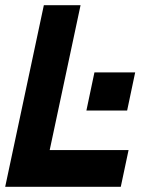

<svg xmlns="http://www.w3.org/2000/svg" viewBox="-32 -720 587 740"><path d="M-12 0 137 -700H278.5L159.5 -141.5H463.5L433.5 0ZM74 -71H380.5H74L193 -629.5ZM301 -294 332 -441H489L458 -294ZM383 -365H407H383Z"/></svg>

Font: Tourney Thin Black
Style: Italic
Weight: 900
Italic angle: -12°
Version: Version 1.015